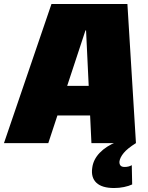

<svg xmlns="http://www.w3.org/2000/svg" viewBox="-53 -720 747 966"><path d="M206 -700H588L631 0H407L380 -567H377L190 0H-33ZM211 -288H466L445 -139H190ZM521 226Q460 226 432 199.5Q404 173 411 125Q416 83 448.5 49Q481 15 534 -6L631 0Q588 27 569.5 49.5Q551 72 548 92Q547 105 553 112.5Q559 120 574 120Q595 120 610 111L612 208Q595 216 571 221Q547 226 521 226Z"/></svg>

Font: Pathway Extreme Condensed Black
Style: Italic
Weight: 900
Width: 3
Italic angle: -8°
Version: Version 1.001;gftools[0.9.26]